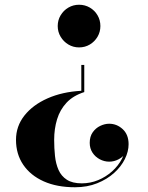

<svg xmlns="http://www.w3.org/2000/svg" viewBox="-20 -550 624 810"><path d="M296.5 240Q220 240 164.2 215Q108.5 190 78 145Q47.5 100 47.5 40Q47.5 -17.5 83 -62.5Q118.5 -107.5 180.5 -135Q242.5 -162.5 323 -167V-276H335.5V-161.5Q288.5 -146.5 260.8 -116.8Q233 -87 220.8 -46.8Q208.5 -6.5 208.5 40Q208.5 75 212 108Q215.5 141 227 167Q238.5 193 262 208.2Q285.5 223.5 325 223.5Q361 223.5 393.8 210Q426.5 196.5 452.8 173Q479 149.5 494.5 119.8Q510 90 510 58.5H521.5Q521.5 79.5 510 96Q498.5 112.5 480 122.2Q461.5 132 440.5 132Q420 132 401 122Q382 112 370.2 94Q358.5 76 358.5 52.5Q358.5 26 371.2 8Q384 -10 403 -19Q422 -28 440.5 -28Q473 -28 497.8 -5Q522.5 18 522.5 58.5Q522.5 89 506.8 121Q491 153 461.2 179.8Q431.5 206.5 389.8 223.2Q348 240 296.5 240ZM313.5 -350Q289 -350 268.5 -362.2Q248 -374.5 235.8 -395Q223.5 -415.5 223.5 -440Q223.5 -465 235.8 -485.5Q248 -506 268.5 -518Q289 -530 313.5 -530Q338.5 -530 359 -518Q379.5 -506 391.5 -485.5Q403.5 -465 403.5 -440Q403.5 -415.5 391.5 -395Q379.5 -374.5 359 -362.2Q338.5 -350 313.5 -350Z"/></svg>

Font: Bodoni Moda 18pt
Style: Bold
Weight: 700
Designer: Owen Earl
Foundry: indestructible type
Version: Version 2.004